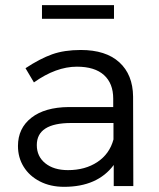

<svg xmlns="http://www.w3.org/2000/svg" viewBox="-20 -723 617 746"><path d="M49.8 0ZM421.9 0V-82Q358.9 2.9 229 2.9Q175.8 2.9 135 -18.1Q94.2 -39.1 72 -75Q49.8 -110.8 49.8 -155.8Q49.8 -224.6 101.8 -265.4Q153.8 -306.2 247.1 -307.1H419.9V-339.8Q419.9 -398.9 384 -431.4Q348.1 -463.9 278.8 -463.9Q197.8 -463.9 111.8 -402.8L79.1 -458Q135.3 -495.1 182.6 -512Q230 -528.8 293.9 -528.8Q391.1 -528.8 443.6 -481Q496.1 -433.1 497.1 -348.1L498 0ZM420.9 -181.2V-245.1H256.8Q123 -245.1 123 -159.2Q123 -115.2 156 -88.6Q189 -62 244.1 -62Q311 -62 358.4 -93.5Q405.8 -125 420.9 -181.2ZM143.1 -703.1H422.9V-649.9H143.1Z"/></svg>

Font: Argentum Sans Light
Style: Regular
Weight: 300
Designer: Julieta Ulanovsky (Modified by Cristiano Sobral)
Foundry: Julieta Ulanovsky
Version: Version 1.000; ttfautohint (v1.5.65-e2d9)